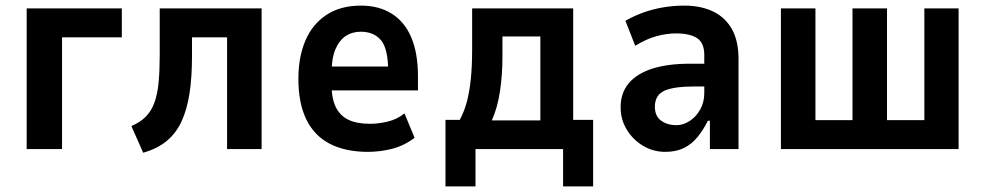

<svg xmlns="http://www.w3.org/2000/svg" viewBox="-20 -531 3510 684"><path d="M75 0V-501H414V-398H201V0Z M490 13 448 -82Q479 -95 499 -115Q519 -135 530 -165Q541 -195 545 -237Q549 -279 549 -334V-501H912V0H789V-398H664V-331Q664 -255 655 -197.5Q646 -140 626.5 -98Q607 -56 573.5 -28.5Q540 -1 490 13Z M1291 10Q1210 10 1154.5 -19Q1099 -48 1071 -106Q1043 -164 1043 -250Q1043 -328 1068 -386.5Q1093 -445 1143 -478Q1193 -511 1266 -511Q1330 -511 1376 -482Q1422 -453 1445.5 -397Q1469 -341 1469 -259V-209H1143V-294H1376L1363 -274Q1363 -357 1337.5 -387.5Q1312 -418 1265 -418Q1235 -418 1212 -403Q1189 -388 1175 -355.5Q1161 -323 1161 -267V-232Q1161 -180 1176.5 -149Q1192 -118 1222 -104Q1252 -90 1298 -90Q1329 -90 1362 -98Q1395 -106 1421 -127L1457 -40Q1418 -11 1375.5 -0.5Q1333 10 1291 10Z M1567 133V-104H1618Q1635 -136 1644 -171.5Q1653 -207 1657.5 -252Q1662 -297 1662 -357V-501H2022V-104H2093V133H1986V0H1674V133ZM1732 -102H1905V-401H1770V-331Q1770 -263 1761 -204.5Q1752 -146 1732 -102Z M2350 10Q2307 10 2271 -11.5Q2235 -33 2213 -69Q2191 -105 2191 -149Q2191 -200 2220 -234.5Q2249 -269 2304 -286.5Q2359 -304 2437 -304H2505V-223H2457Q2420 -223 2393 -219.5Q2366 -216 2348.5 -208.5Q2331 -201 2322 -186.5Q2313 -172 2313 -151Q2313 -117 2335.5 -101Q2358 -85 2390 -85Q2414 -85 2437 -100Q2460 -115 2474.5 -141Q2489 -167 2489 -199V-335Q2489 -378 2463.5 -395Q2438 -412 2388 -412Q2356 -412 2320 -402.5Q2284 -393 2243 -368L2208 -457Q2242 -476 2275 -487.5Q2308 -499 2344 -505Q2380 -511 2418 -511Q2476 -511 2519.5 -490.5Q2563 -470 2587 -428Q2611 -386 2611 -320V0H2509V-101H2502Q2486 -69 2465.5 -43.5Q2445 -18 2417 -4Q2389 10 2350 10Z M2762 0V-501H2885V-103H3017V-501H3140V-103H3273V-501H3395V0Z"/></svg>

Font: Nunito Sans 7pt Condensed
Style: Bold
Weight: 700
Width: 3
Designer: Vernon Adams
Foundry: Vernon Adams
Version: Version 3.101;gftools[0.9.27]